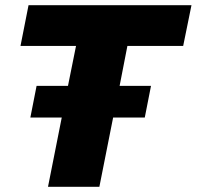

<svg xmlns="http://www.w3.org/2000/svg" viewBox="-20 -720 758 740"><path d="M165 0 218 -267H97L121 -389H242L273 -543H59L90 -700H718L686 -543H471L441 -389H562L538 -267H416L363 0Z"/></svg>

Font: Montserrat ExtraBold
Style: Italic
Weight: 800
Italic angle: -11.3°
Designer: Julieta Ulanovsky
Foundry: Julieta Ulanovsky
Version: Version 9.000; ttfautohint (v1.8.4.7-5d5b)